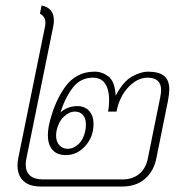

<svg xmlns="http://www.w3.org/2000/svg" viewBox="-20 -682 649 702"><path d="M44 -77Q44 -90 47 -105L144 -582Q146 -588 146 -600Q146 -621 126 -632L132 -662Q177 -653 177 -608Q177 -596 174 -582L77 -105Q74 -92 74 -81Q74 -54 90 -40Q106 -26 137 -26H428Q465 -26 489.5 -46.5Q514 -67 521 -105L566 -327Q569 -342 569 -353Q569 -398 519 -398Q483 -398 450 -364Q417 -330 406 -274H375Q379 -294 379 -317Q379 -354 364.5 -376Q350 -398 320 -398Q275 -398 247 -362.5Q219 -327 201 -271Q228 -294 262 -294Q291 -294 306.5 -276Q322 -258 322 -229Q322 -182 292 -148.5Q262 -115 221 -115Q188 -115 171.5 -134.5Q155 -154 155 -187Q155 -202 158 -220Q176 -304 216.5 -362Q257 -420 326 -420Q354 -420 377 -402Q400 -384 403 -332Q430 -384 462.5 -402Q495 -420 520 -420Q561 -420 580 -404.5Q599 -389 599 -355Q599 -340 594 -313L552 -105Q543 -57 510.5 -28.5Q478 0 426 0H130Q87 0 65.5 -20.5Q44 -41 44 -77ZM292 -205Q294 -213 294 -227Q294 -250 283 -262Q272 -274 254 -274Q233 -274 213.5 -255.5Q194 -237 187 -205Q185 -193 185 -187Q185 -164 197 -151Q209 -138 227 -138Q249 -138 267.5 -155.5Q286 -173 292 -205Z"/></svg>

Font: Taviraj Thin
Style: Italic
Weight: 250
Italic angle: -12°
Designer: Katatrad Team
Foundry: CadsonDemak
Version: Version 1.001